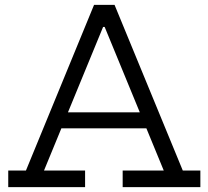

<svg xmlns="http://www.w3.org/2000/svg" viewBox="-20 -772 860 792"><path d="M613.5 -308.5V-242.5H209.5V-308.5ZM734 -68.5H806.5V0H486V-68.5H655.5L398.5 -693L445 -661H372L418.5 -693L161.5 -68.5H331V0H14V-68.5H87L368 -752H452.5Z"/></svg>

Font: Hepta Slab
Style: Regular
Weight: 400
Designer: Michael LaGattuta
Foundry: Michael LaGattuta
Version: Version 1.100